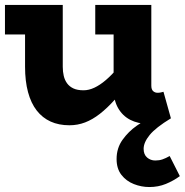

<svg xmlns="http://www.w3.org/2000/svg" viewBox="-20 -491 745 774"><path d="M260 14Q217 14 184 -1Q151 -16 128 -45.5Q105 -75 93 -119.5Q81 -164 81 -222V-471H233V-222Q233 -202 237 -185Q241 -168 250.5 -155Q260 -142 276 -134.5Q292 -127 317 -127Q338 -127 360.5 -137.5Q383 -148 407 -168.5Q431 -189 456.5 -219.5Q482 -250 509 -289V-171Q474 -124 443 -89.5Q412 -55 382.5 -32Q353 -9 323 2.5Q293 14 260 14ZM0 -352V-471H210V-352ZM576 8Q536 8 505 -8Q474 -24 456 -55.5Q438 -87 438 -132V-471H590V-146Q590 -130 597.5 -123.5Q605 -117 615 -117Q623 -117 629 -118.5Q635 -120 639 -121L669 -14Q656 -7 630.5 0.5Q605 8 576 8ZM364 -352V-471H572V-352ZM582 263Q550 263 519.5 251Q489 239 469.5 214Q450 189 450 150Q450 106 474 72.5Q498 39 531 16Q564 -7 590 -19L669 -14Q608 23 583.5 53Q559 83 559 109Q559 132 573 144Q587 156 606 156Q622 156 635 151.5Q648 147 664 138L705 219Q679 238 648.5 250.5Q618 263 582 263Z"/></svg>

Font: BioRhyme ExtraBold
Style: Regular
Weight: 800
Designer: Aoife Mooney
Foundry: Aoife Mooney Type
Version: Version 1.600;gftools[0.9.33]